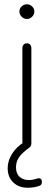

<svg xmlns="http://www.w3.org/2000/svg" viewBox="-20 -690 252 900"><path d="M16 98Q16 63 37.5 29.5Q59 -4 97 -26L88 -5Q85 -14 85 -19V-463Q85 -474 90.5 -480.5Q96 -487 106 -487Q116 -487 121.5 -480.5Q127 -474 127 -463V-19Q127 -4 116 3Q83 27 69 47.5Q55 68 55 94Q55 124 72 139Q89 154 115 154Q133 154 154 147Q167 143 172.5 150Q178 157 176 167.5Q174 178 165 181Q141 190 110 190Q68 190 42 165Q16 140 16 98ZM71 -636Q71 -650 81.5 -660Q92 -670 106 -670Q120 -670 130.5 -660Q141 -650 141 -636Q141 -622 130.5 -611.5Q120 -601 106 -601Q92 -601 81.5 -611.5Q71 -622 71 -636Z"/></svg>

Font: SN Pro Thin
Style: Regular
Weight: 200
Designer: Tobias Whetton
Foundry: Supernotes
Version: Version 1.003;Glyphs 3.3 (3324)